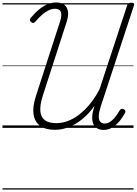

<svg xmlns="http://www.w3.org/2000/svg" viewBox="-20 -1036 1108 1556"><path d="M424 16Q349 16 305 -16.5Q261 -49 252 -109Q243 -169 270 -254L468 -866Q483 -913 473 -939Q463 -965 426 -965Q402 -965 376.5 -953.5Q351 -942 324 -919Q297 -896 267 -861Q258 -851 249.5 -850Q241 -849 231 -858Q222 -867 222 -874.5Q222 -882 230 -892Q264 -933 298 -960.5Q332 -988 366.5 -1002Q401 -1016 434 -1016Q498 -1016 521 -973.5Q544 -931 519 -855L326 -258Q303 -185 307 -135.5Q311 -86 343.5 -62Q376 -38 437 -38Q476 -38 515.5 -50.5Q555 -63 592.5 -87Q630 -111 665 -145Q700 -179 731 -221.5Q762 -264 787 -314L1011 -994Q1014 -1004 1021.5 -1009Q1029 -1014 1043 -1014Q1058 -1014 1064 -1009Q1070 -1004 1066 -993L797 -175Q782 -128 780.5 -97Q779 -66 791.5 -50.5Q804 -35 829 -35Q859 -35 889 -61.5Q919 -88 949 -140Q956 -151 964 -153.5Q972 -156 983 -151Q994 -145 996 -137Q998 -129 992 -118Q973 -85 953 -59.5Q933 -34 911.5 -17Q890 0 867.5 8.5Q845 17 821 17Q784 17 760.5 -0.5Q737 -18 730 -51.5Q723 -85 733 -132Q736 -144 739.5 -155.5Q743 -167 746 -179Q715 -134 677.5 -98Q640 -62 598.5 -36.5Q557 -11 513 2.5Q469 16 424 16ZM0 490H1062V500H0ZM0 -20H1062V0H0ZM0 -505H1062V-500H0ZM0 -1010H1062V-1000H0Z"/></svg>

Font: Playwrite BE VLG Guides
Style: Regular
Weight: 400
Designer: Veronika Burian, José Scaglione
Foundry: TypeTogether
Version: Version 1.003